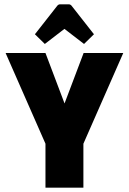

<svg xmlns="http://www.w3.org/2000/svg" viewBox="-20 -871 598 891"><path d="M247 -305 368 -625H552L367 -204V0H191V-204L6 -625H191L312 -305ZM188 -667 142 -712 244 -842Q250 -851 259 -851H299Q308 -851 314 -842L416 -712L370 -667L279 -737Z"/></svg>

Font: Changa
Style: Bold
Weight: 700
Designer: Eduardo Rodriguez Tunni
Foundry: Eduardo Rodriguez Tunni
Version: Version 3.002; ttfautohint (v1.8.2)